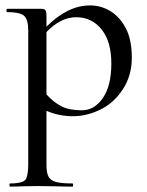

<svg xmlns="http://www.w3.org/2000/svg" viewBox="-20 -419 546 714"><path d="M152.8 -299.8V-67.9Q178.7 -39.1 208 -23.9Q237.3 -8.8 284.2 -8.8Q331.1 -8.8 362.5 -54.4Q394 -100.1 394 -182.6Q394 -265.1 357.4 -310.1Q320.8 -355 263.2 -355Q205.6 -355 152.8 -299.8ZM152.8 -6.8V193.8Q152.8 223.6 160.4 237.8Q168 252 188 257.6Q208 263.2 250 263.2Q252 263.2 252 269Q252 274.9 250 274.9Q213.9 274.9 193.8 273.9L119.1 272.9L59.1 273.9Q43.9 274.9 17.1 274.9Q15.1 274.9 15.1 269Q15.1 263.2 17.1 263.2Q71.3 263.2 78.1 243.7Q85 224.1 85 193.8V-305.2Q85 -347.2 69.1 -360.6Q53.2 -374 6.8 -374Q3.9 -374 3.9 -380.1Q3.9 -386.2 6.8 -386.2H132.8Q145 -386.2 148.9 -381.1Q152.8 -376 152.8 -360.8V-319.8Q231.9 -398.9 314.9 -398.9Q356 -398.9 391.4 -377Q426.8 -355 448.5 -312.7Q470.2 -270.5 470.2 -204.1Q470.2 -137.7 436.5 -86.4Q402.8 -35.2 352.3 -11Q301.8 13.2 251 13.2Q200.2 13.2 152.8 -6.8Z"/></svg>

Font: Cormorant-Medium
Style: Regular
Weight: 500
Designer: Christian Thalmann (Catharsis Fonts)
Version: Version 3.000